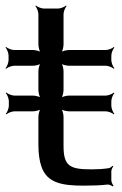

<svg xmlns="http://www.w3.org/2000/svg" viewBox="-21 -665 443 695"><path d="M209 -136V-242C209 -251 205 -268 200 -273L198 -271C203 -266 220 -262 229 -262H362C371 -262 386 -256 391 -251L393 -253C388 -258 382 -273 382 -282V-299C382 -308 388 -323 393 -328L391 -330C386 -325 371 -319 362 -319H229C220 -319 203 -315 198 -310L200 -308C205 -313 209 -330 209 -339V-407C209 -416 205 -433 200 -438L198 -436C203 -431 220 -427 229 -427H362C371 -427 386 -421 391 -416L393 -418C388 -423 382 -438 382 -447V-464C382 -473 388 -488 393 -493L391 -495C386 -490 371 -484 362 -484H229C220 -484 203 -480 198 -475L200 -473C205 -478 209 -495 209 -504V-614C209 -623 215 -638 220 -643L218 -645C213 -640 198 -634 189 -634H138C129 -634 114 -640 109 -645L107 -643C112 -638 118 -623 118 -614V-504C118 -495 122 -478 127 -473L129 -475C124 -480 107 -484 98 -484H30C21 -484 6 -490 1 -495L-1 -493C4 -488 10 -473 10 -464V-447C10 -438 4 -423 -1 -418L1 -416C6 -421 21 -427 30 -427H98C107 -427 124 -431 129 -436L127 -438C122 -433 118 -416 118 -407V-339C118 -330 122 -313 127 -308L129 -310C124 -315 107 -319 98 -319H31C22 -319 7 -325 2 -330L0 -328C5 -323 11 -308 11 -299V-282C11 -273 5 -258 0 -253L2 -251C7 -256 22 -262 31 -262H98C107 -262 124 -266 129 -271L127 -273C122 -268 118 -251 118 -242V-141C118 -108 122 -82 129 -62C149 -3 203 7 281 7C314 7 344 6 369 3C375 3 384 7 387 10L390 7C387 4 382 -6 382 -12V-45C382 -51 386 -59 389 -62L386 -65C383 -61 376 -56 371 -56C351 -53 331 -52 310 -52C233 -52 209 -63 209 -136Z"/></svg>

Font: Gamestation Storm
Style: Regular
Weight: 400
Designer: Jonas Hecksher
Foundry: Jonas Hecksher, Playtypeª, e-types AS
Version: Version 1.003